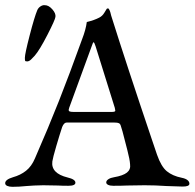

<svg xmlns="http://www.w3.org/2000/svg" viewBox="-23 -716 751 741"><path d="M-3 -9Q-3 -23 27 -32Q56 -40 77.5 -57Q99 -74 112 -105Q164 -224 204.5 -326.5Q245 -429 294 -565Q308 -601 312 -631Q341 -638 360 -648Q372 -654 379.5 -666.5Q387 -679 389 -682Q395 -686 398 -680Q401 -675 403 -668Q405 -661 406 -656Q466 -465 563 -178L583 -119Q599 -73 621 -55Q643 -37 678 -30Q693 -27 700.5 -21Q708 -15 708 -7Q708 4 682 4L620 2Q577 -1 535 -1L467 0Q447 1 414 1Q402 1 394.5 -2.5Q387 -6 387 -12Q387 -19 395.5 -24.5Q404 -30 417 -32Q452 -38 467 -50Q482 -62 479 -82Q478 -100 468.5 -136.5Q459 -173 450 -208Q448 -213 443 -231Q441 -238 436 -240.5Q431 -243 419 -243H234Q224 -243 217 -226Q207 -196 194 -151.5Q181 -107 179 -93Q173 -47 238 -31Q268 -24 268 -11Q268 1 241 1Q216 1 201 0L144 -1Q129 -1 109 0Q89 1 79 2Q51 5 25 5Q13 5 5 1.5Q-3 -2 -3 -9ZM408 -284Q414 -284 418 -285Q422 -286 422 -289Q422 -290 420 -300L346 -537Q341 -553 338 -553Q336 -553 331 -538L244 -300L242 -292Q242 -287 247 -285.5Q252 -284 262 -284ZM73 -493Q73 -508 91.5 -579.5Q110 -651 121 -677Q125 -686 133.5 -691.5Q142 -697 150 -696Q165 -696 179 -680Q193 -664 191 -651Q190 -640 160 -581.5Q130 -523 111 -501Q105 -494 97 -486.5Q89 -479 82 -479Q75 -479 74 -481.5Q73 -484 73 -493Z"/></svg>

Font: EB Garamond Medium
Style: Regular
Weight: 500
Designer: Georg Duffner and Octavio Pardo
Foundry: Georg Duffner
Version: Version 1.000